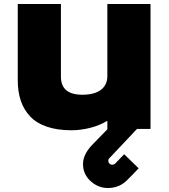

<svg xmlns="http://www.w3.org/2000/svg" viewBox="-20 -650 856 971"><path d="M741.2 -629.9V2H672.9L534.2 148.9Q527.8 153.8 527.8 164.1Q527.8 171.4 533.4 177.2Q539.1 183.1 545.9 183.1Q556.6 183.1 563 176.8L607.9 129.9L681.2 201.2Q637.2 247.6 625 258.8Q587.4 298.3 532.2 300.8Q481.4 303.2 441.4 268.8Q401.4 234.4 399.9 184.1Q397.5 133.3 446.8 82L522.9 3.9V-38.1H521Q483.9 -15.6 435.8 -3.4Q387.7 8.8 340.8 8.8Q269.5 8.8 216.8 -9.3Q164.1 -27.3 132.3 -61.3Q100.6 -95.2 85.2 -140.6Q69.8 -186 69.8 -244.1V-629.9H288.1V-262.2Q288.1 -170.9 396 -170.9Q458 -170.9 490.5 -195.8Q522.9 -220.7 522.9 -265.1V-629.9Z"/></svg>

Font: Sinkin Sans 900 X Black
Style: Regular
Weight: 950
Designer: Keith Bates
Foundry: K-Type
Version: Sinkin Sans (version 1.0)  by Keith Bates   •   © 2014   www